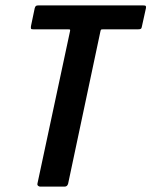

<svg xmlns="http://www.w3.org/2000/svg" viewBox="-20 -693 562 713"><path d="M129 0Q125 0 121.5 -3Q118 -6 119 -11L240 -577Q241 -582 240 -583Q239 -584 234 -584H106Q97 -584 95.5 -586Q94 -588 95 -596L109 -663Q111 -669 113.5 -671Q116 -673 124 -673H510Q519 -673 521 -671Q523 -669 522 -663L507 -595Q506 -588 503 -586Q500 -584 491 -584H362Q357 -584 355.5 -583Q354 -582 353 -577L233 -11Q230 0 220 0Z"/></svg>

Font: Glory SemiBold
Style: Italic
Weight: 600
Italic angle: -12°
Designer: Robert Leuschke
Foundry: Robert Leuschke
Version: Version 1.011